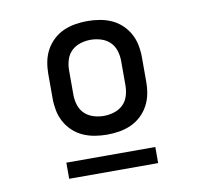

<svg xmlns="http://www.w3.org/2000/svg" viewBox="-63 -750 677 646"><g transform="rotate(-10 275.0 -427.0)"><path d="M275 -295Q254 -295 233 -298.5Q212 -302 193 -310.5Q174 -319 158.5 -333.5Q143 -348 133 -366.5Q123 -385 119 -405.5Q115 -426 115 -447V-531Q115 -552 119 -572.5Q123 -593 133 -611.5Q143 -630 158.5 -644.5Q174 -659 193 -667.5Q212 -676 233 -679.5Q254 -683 275 -683Q296 -683 317 -679.5Q338 -676 357 -667.5Q376 -659 391.5 -644.5Q407 -630 417 -611.5Q427 -593 431 -572.5Q435 -552 435 -531V-447Q435 -426 431 -405.5Q427 -385 417 -366.5Q407 -348 391.5 -333.5Q376 -319 357 -310.5Q338 -302 317 -298.5Q296 -295 275 -295ZM275 -359Q293 -359 310.5 -364.5Q328 -370 340.5 -382Q353 -394 358.5 -411.5Q364 -429 364 -447V-531Q364 -549 358.5 -566.5Q353 -584 340.5 -596Q328 -608 310.5 -613.5Q293 -619 275 -619Q257 -619 239.5 -613.5Q222 -608 209.5 -596Q197 -584 191.5 -566.5Q186 -549 186 -531V-447Q186 -429 191.5 -411.5Q197 -394 209.5 -382Q222 -370 239.5 -364.5Q257 -359 275 -359ZM123 -171V-226H427V-171Z"/></g></svg>

Font: Lode
Style: Regular
Weight: 400
Monospace: yes
Designer: Belleve Invis
Foundry: Belleve Invis
Version: Version 29.2.0; ttfautohint (v1.8.3)